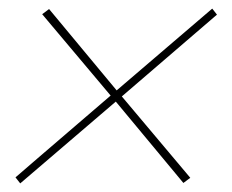

<svg xmlns="http://www.w3.org/2000/svg" viewBox="-20 -563 540 446"><path d="M27 -137 16 -151 67 -195 237 -341 78 -530 94 -542 251 -353 473 -543 484 -529 263 -339 422 -150 406 -138 249 -327Z"/></svg>

Font: Iosevka SS18 Thin
Style: Italic
Weight: 100
Italic angle: -9°
Monospace: yes
Designer: Belleve Invis
Foundry: Belleve Invis
Version: Version 25.1.1; ttfautohint (v1.8.4)